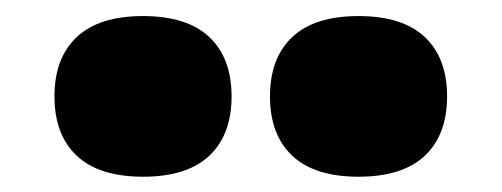

<svg xmlns="http://www.w3.org/2000/svg" viewBox="-20 -832 640 245"><path d="M49.5 -709Q49.5 -758 78 -784.8Q106.5 -811.5 162.5 -811.5Q218.5 -811.5 247 -784.8Q275.5 -758 275.5 -709Q275.5 -660 247 -633.2Q218.5 -606.5 162.5 -606.5Q106.5 -606.5 78 -633.2Q49.5 -660 49.5 -709ZM324.5 -709Q324.5 -758 353 -784.8Q381.5 -811.5 437.5 -811.5Q493.5 -811.5 522 -784.8Q550.5 -758 550.5 -709Q550.5 -660 522 -633.2Q493.5 -606.5 437.5 -606.5Q381.5 -606.5 353 -633.2Q324.5 -660 324.5 -709Z"/></svg>

Font: Encode Sans Semi Expanded Black
Style: Regular
Weight: 900
Width: 6
Designer: Multiple Designers
Foundry: Impallari Type
Version: Version 2.000